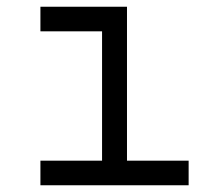

<svg xmlns="http://www.w3.org/2000/svg" viewBox="-20 -550 640 570"><path d="M100 -73V0H540V-73H357V-530H100V-457H283V-73Z"/></svg>

Font: Fliege Mono Light
Style: Regular
Weight: 300
Version: Version 0.020;Glyphs 3.3 (3306)